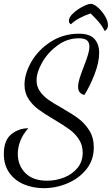

<svg xmlns="http://www.w3.org/2000/svg" viewBox="-26 -896 584 1003"><path d="M-6 -92Q-6 -163 33 -194.5Q72 -226 122 -226Q95 -197 81 -162Q67 -127 67 -92Q67 -32 106.5 8Q146 48 220 48Q267 48 309.5 31Q352 14 379 -19Q406 -52 406 -98Q406 -138 386 -168.5Q366 -199 336 -220.5Q306 -242 256 -272Q205 -302 174.5 -324.5Q144 -347 123 -379Q102 -411 102 -453Q102 -511 138 -573.5Q174 -636 239.5 -678Q305 -720 387 -720Q442 -720 467 -693Q492 -666 492 -620Q492 -570 468 -508Q444 -446 415 -400Q382 -407 382 -443Q382 -462 389.5 -486Q397 -510 411 -546Q426 -585 433.5 -609.5Q441 -634 441 -653Q441 -674 428.5 -685Q416 -696 385 -696Q326 -696 275.5 -659.5Q225 -623 195 -571Q165 -519 165 -476Q165 -444 182.5 -419Q200 -394 226 -375.5Q252 -357 297 -332Q351 -301 384 -276.5Q417 -252 440.5 -214.5Q464 -177 464 -126Q464 -60 425.5 -12Q387 36 327 61.5Q267 87 203 87Q147 87 99 67Q51 47 22.5 6.5Q-6 -34 -6 -92ZM447 -826Q413 -814 389 -801Q365 -788 344 -769Q334 -775 334 -788Q334 -806 356 -826.5Q378 -847 406 -861.5Q434 -876 448 -876Q464 -876 485.5 -857Q507 -838 522.5 -812Q538 -786 538 -765Q538 -743 521 -734Q508 -760 491 -780Q474 -800 447 -826Z"/></svg>

Font: Dancing Script
Style: Regular
Weight: 400
Designer: Pablo Impallari
Foundry: Pablo Impallari
Version: Version 2.000